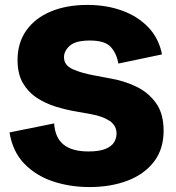

<svg xmlns="http://www.w3.org/2000/svg" viewBox="-20 -736 703 769"><path d="M338.4 13.2Q259.8 13.2 191.4 -9.8Q123 -32.7 76.7 -81.1Q30.3 -129.4 18.1 -205.6L196.8 -241.7Q200.7 -183.6 235.1 -156.5Q269.5 -129.4 334 -129.4Q378.4 -129.4 403.1 -139.9Q427.7 -150.4 437.3 -166.7Q446.8 -183.1 446.8 -200.7Q446.8 -233.4 418.7 -252Q390.6 -270.5 346.7 -278.3L284.2 -289.6Q243.2 -296.4 201.9 -309.3Q160.6 -322.3 126.2 -345.2Q91.8 -368.2 71 -404.5Q50.3 -440.9 50.3 -495.6Q50.3 -564.9 85.7 -614.5Q121.1 -664.1 184.1 -690.2Q247.1 -716.3 330.1 -716.3Q405.8 -716.3 468.8 -693.6Q531.7 -670.9 574 -626.7Q616.2 -582.5 628.9 -518.1L454.1 -481.4Q446.8 -522.9 423.3 -548.3Q399.9 -573.7 339.8 -573.7Q283.2 -573.7 259.8 -553Q236.3 -532.2 236.3 -506.8Q236.3 -474.6 271.5 -458.7Q306.6 -442.9 361.8 -433.1L426.3 -420.9Q477.5 -412.1 525.6 -389.2Q573.7 -366.2 604.5 -323.7Q635.3 -281.2 635.3 -212.4Q635.3 -138.7 596.7 -88.4Q558.1 -38.1 491 -12.5Q423.8 13.2 338.4 13.2Z"/></svg>

Font: Schibsted Grotesk ExtraBold
Style: Regular
Weight: 800
Designer: Bakken & Baeck AS, Henrik Kongsvoll
Foundry: Schibsted ASA
Version: Version 1.100; ttfautohint (v1.8.4.7-5d5b);gftools[0.9.25]